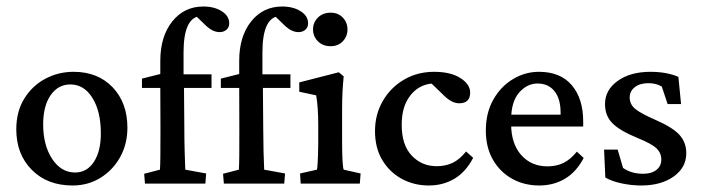

<svg xmlns="http://www.w3.org/2000/svg" viewBox="-20 -567 2165 593"><path d="M204.1 5.9Q126 5.9 78.1 -42.5Q30.3 -90.8 30.3 -167.5Q30.3 -222.2 54.7 -262Q79.1 -301.8 119.4 -323.5Q159.7 -345.2 207.5 -345.2Q282.2 -345.2 327.9 -297.4Q373.5 -249.5 373.5 -172.4Q373.5 -122.1 351.1 -81.8Q328.6 -41.5 290.3 -17.8Q252 5.9 204.1 5.9ZM211.9 -34.2Q248.5 -34.2 270 -67.1Q291.5 -100.1 291.5 -154.8Q291.5 -222.7 265.6 -264.4Q239.7 -306.2 197.3 -306.2Q159.2 -306.2 136.2 -272.7Q113.3 -239.3 113.3 -183.1Q113.3 -118.2 141.1 -76.2Q168.9 -34.2 211.9 -34.2Z M614.3 0H427.7L425.3 -30.3L474.1 -43Q475.1 -60.5 475.3 -85.4Q475.6 -110.4 475.6 -168.5L475.1 -295.4V-378.9Q475.1 -454.6 512 -500.7Q548.8 -546.9 607.9 -546.9Q642.1 -546.9 665 -532.2Q688 -517.6 688 -495.1Q688 -482.4 679.4 -475.1Q670.9 -467.8 658.2 -467.8Q638.2 -467.8 618.2 -485.8L580.1 -522.5L603.5 -517.6Q546.9 -517.6 546.9 -404.8V-337.4L548.3 -295.4L549.3 -172.9Q549.3 -137.2 550.3 -100.8Q551.3 -64.5 552.2 -43L616.7 -31.2ZM418.5 -295.4V-324.2L475.1 -338.4L528.8 -337.4H633.3V-295.4Z M857.9 0H671.4L668.9 -30.3L717.8 -43Q718.8 -60.5 719 -85.4Q719.2 -110.4 719.2 -168.5L718.8 -295.4V-378.9Q718.8 -454.6 755.6 -500.7Q792.5 -546.9 851.6 -546.9Q885.7 -546.9 908.7 -532.2Q931.6 -517.6 931.6 -495.1Q931.6 -482.4 923.1 -475.1Q914.6 -467.8 901.9 -467.8Q881.8 -467.8 861.8 -485.8L823.7 -522.5L847.2 -517.6Q790.5 -517.6 790.5 -404.8V-337.4L792 -295.4L793 -172.9Q793 -137.2 793.9 -100.8Q794.9 -64.5 795.9 -43L860.4 -31.2ZM662.1 -295.4V-324.2L718.8 -338.4L772.5 -337.4H877V-295.4Z M908.7 0 906.7 -31.2 959 -43Q960 -46.9 961.2 -65.7Q962.4 -84.5 962.9 -124.5V-180.2Q962.9 -236.8 956.5 -272.5L904.3 -283.7V-312.5L1026.4 -343.8L1041.5 -331.1Q1039.1 -307.1 1037.8 -283.2Q1036.6 -259.3 1036.6 -228V-128.9Q1036.6 -96.2 1037.8 -72.5Q1039.1 -48.8 1041.5 -43L1093.8 -31.2L1091.3 0ZM1001 -424.3Q977.1 -424.3 961.9 -439.5Q946.8 -454.6 946.8 -476.1Q946.8 -497.6 961.9 -512.7Q977.1 -527.8 1001 -527.8Q1024.4 -527.8 1038.8 -512.7Q1053.2 -497.6 1053.2 -476.1Q1053.2 -454.6 1038.8 -439.5Q1024.4 -424.3 1001 -424.3Z M1304.2 5.9Q1258.8 5.9 1220.9 -14.6Q1183.1 -35.2 1160.6 -72.8Q1138.2 -110.4 1138.2 -162.1Q1138.2 -212.9 1161.9 -254.4Q1185.5 -295.9 1227.1 -320.6Q1268.6 -345.2 1320.8 -345.2Q1372.1 -345.2 1402.1 -325.9Q1432.1 -306.6 1432.1 -281.2Q1432.1 -248 1398.4 -248Q1375.5 -248 1351.6 -271.5L1306.2 -315.4L1337.4 -307.1Q1309.1 -313 1282.2 -300.5Q1255.4 -288.1 1238 -258.1Q1220.7 -228 1220.7 -180.7Q1220.7 -119.1 1251.7 -86.4Q1282.7 -53.7 1328.6 -53.7Q1356.4 -53.7 1378.2 -64.2Q1399.9 -74.7 1419.4 -99.1L1441.4 -79.6Q1418.9 -36.1 1383.8 -15.1Q1348.6 5.9 1304.2 5.9Z M1645.5 5.9Q1598.6 5.9 1561.3 -15.1Q1523.9 -36.1 1502.2 -74.2Q1480.5 -112.3 1480.5 -163.6Q1480.5 -218.8 1503.9 -259.8Q1527.3 -300.8 1565.2 -323.2Q1603 -345.7 1646.5 -345.2Q1711.4 -344.7 1746.3 -303.5Q1781.2 -262.2 1781.2 -191.9V-176.3H1544.4V-212.9H1721.7L1711.4 -199.7V-219.2Q1711.4 -262.2 1692.4 -285.6Q1673.3 -309.1 1640.1 -309.1Q1607.9 -309.1 1583.3 -281Q1558.6 -252.9 1558.6 -196.3V-184.6Q1558.6 -123.5 1589.6 -88.4Q1620.6 -53.2 1670.9 -53.2Q1698.2 -53.2 1719.7 -63.5Q1741.2 -73.7 1761.7 -98.6L1782.7 -79.1Q1760.3 -36.1 1725.1 -15.1Q1689.9 5.9 1645.5 5.9Z M1960.4 5.9Q1930.7 5.9 1900.4 -0.5Q1870.1 -6.8 1849.6 -18.6L1845.7 -105H1887.7L1904.3 -48.3Q1930.2 -30.3 1966.3 -30.3Q1992.2 -30.3 2007.3 -42.2Q2022.5 -54.2 2022.5 -74.2Q2022.5 -94.2 2008.1 -108.4Q1993.7 -122.6 1950.7 -140.1Q1894.5 -163.1 1871.6 -186.3Q1848.6 -209.5 1848.6 -245.6Q1848.6 -289.1 1887.7 -317.1Q1926.8 -345.2 1988.8 -345.2Q2039.1 -345.2 2075.2 -329.6L2083.5 -245.6H2042L2023.9 -299.8Q2006.3 -310.1 1982.4 -310.1Q1956.1 -310.1 1940.4 -297.6Q1924.8 -285.2 1924.8 -266.1Q1924.8 -244.6 1942.1 -230.5Q1959.5 -216.3 2005.4 -196.3Q2057.1 -173.8 2078.4 -150.6Q2099.6 -127.4 2099.6 -93.8Q2099.6 -49.3 2060.5 -21.7Q2021.5 5.9 1960.4 5.9Z"/></svg>

Font: Lateef
Style: Regular
Weight: 400
Designer: SIL International
Foundry: SIL International
Version: Version 4.200